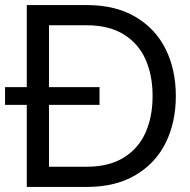

<svg xmlns="http://www.w3.org/2000/svg" viewBox="-20 -750 754 760"><path d="M86 -335H0V-405H86V-730H323Q438 -730 517.5 -682.5Q597 -635 636.5 -554Q676 -473 676 -370Q676 -267 636.5 -186Q597 -105 517.5 -57.5Q438 -10 323 -10H86ZM584 -370Q584 -452 556 -515Q528 -578 469.5 -614Q411 -650 323 -650H174V-405H374V-335H174V-90H323Q411 -90 469.5 -126Q528 -162 556 -225Q584 -288 584 -370Z"/></svg>

Font: Aspekta Variable
Style: Regular
Weight: 400
Designer: Ivo Dolenc
Version: Version 2.100